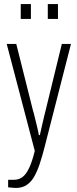

<svg xmlns="http://www.w3.org/2000/svg" viewBox="-20 -742 380 944"><path d="M59 182Q51 182 40.5 181Q30 180 20 179V142H49Q72 142 90 129Q108 116 123 84.5Q138 53 151 0L13 -526H60L142 -199Q146 -187 151 -165.5Q156 -144 162 -120.5Q168 -97 171 -78H176Q179 -91 182.5 -107Q186 -123 190 -140Q194 -157 197.5 -172Q201 -187 204 -198L284 -526H329L199 -18Q188 25 176 61.5Q164 98 149 125Q134 152 112 167Q90 182 59 182ZM82 -649V-722H132V-649ZM215 -649V-722H265V-649Z"/></svg>

Font: Archivo Condensed Thin
Style: Regular
Weight: 250
Width: 3
Designer: Hector Gatti
Foundry: Omnibus-Type
Version: Version 2.001